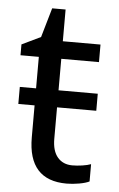

<svg xmlns="http://www.w3.org/2000/svg" viewBox="-50 -695 461 741"><g transform="rotate(5 180.5 -324.5)"><path d="M174 -280V-158Q174 -111 195 -86.5Q216 -62 252 -62Q270 -62 290.5 -65Q311 -68 324 -73V-6Q310 1 284.5 5.5Q259 10 236 10Q87 10 87 -156V-280H24V-346H87V-468H16V-510L89 -545L122 -659H174V-536H320V-468H174V-346H326V-280Z"/></g></svg>

Font: Noto Sans Display
Style: Regular
Weight: 400
Designer: Monotype Design team
Foundry: Monotype Imaging Inc.
Version: Version 1.000